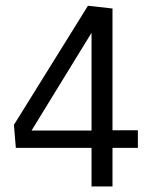

<svg xmlns="http://www.w3.org/2000/svg" viewBox="-20 -660 546 680"><path d="M304.2 -543.9 91.8 -197.8H304.2ZM291.5 -639.6 378.4 -629.9V-198.7H468.3V-136.2H378.4V0.5H304.2V-136.2H36.1L29.3 -217.8Z"/></svg>

Font: Metrophobic
Style: Regular
Weight: 400
Designer: vernon adams
Foundry: vernon adams
Version: Version 1.000